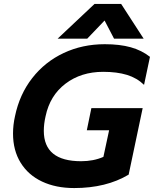

<svg xmlns="http://www.w3.org/2000/svg" viewBox="-20 -938 780 973"><path d="M459 -918H594L708 -742H558L510 -834L422 -742H272ZM46 -261Q46 -305 56 -349Q79 -460 143.5 -542.5Q208 -625 303 -669.5Q398 -714 511 -714Q587 -714 642.5 -698.5Q698 -683 740 -650L710 -508Q674 -543 623.5 -558.5Q573 -574 503 -574Q391 -574 312 -514Q233 -454 211 -349Q202 -310 202 -275Q202 -121 391 -121Q454 -121 504 -143L533 -278H420L443 -390H703L632 -53Q518 15 356 15Q263 15 193 -18Q123 -51 84.5 -113.5Q46 -176 46 -261Z"/></svg>

Font: Prompt Semibold
Style: Italic
Weight: 600
Italic angle: -12°
Designer: Katatrad Team
Foundry: CadsonDemak
Version: Version 1.000